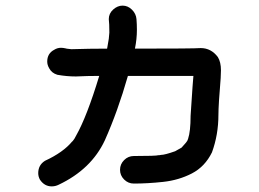

<svg xmlns="http://www.w3.org/2000/svg" viewBox="-20 -598 920 683"><path d="M164 65Q138 65 122 41Q116 30 116 18Q116 -11 140 -26Q205 -56 237 -95Q238 -95 238.5 -96Q239 -97 240 -98Q244 -102 251 -116Q289 -183 333 -328Q291 -328 250 -326Q217 -326 184 -332Q164 -338 155 -355Q148 -367 148 -379Q148 -408 173 -421Q184 -428 197 -428Q204 -428 213 -426Q215 -425 217 -425Q219 -425 220.5 -424.5Q222 -424 234 -423Q298 -425 361 -425Q367 -457 367 -460Q367 -463 369 -482Q369 -515 367 -530Q367 -550 382.5 -564Q398 -578 416 -578Q435 -578 449.5 -563.5Q464 -549 465.5 -530Q467 -511 467 -492Q467 -459 460 -425Q670 -425 694 -427Q731 -427 755 -395Q766 -377 766 -348L765 -320Q757 -224 757 -190Q757 -119 734 -56Q709 -5 662.5 19Q616 43 560.5 49Q505 55 456 55Q436 55 421.5 40.5Q407 26 407 6Q407 -14 421.5 -28.5Q436 -43 456 -43Q536 -43 544 -46Q545 -46 547 -46Q549 -46 550 -46.5Q551 -47 553 -47Q566 -47 603 -60L626 -73Q646 -94 648 -101Q648 -103 649 -104Q658 -131 658 -186Q667 -324 668 -328H435Q399 -202 353 -99Q305 4 189 59Q177 65 164 65Z"/></svg>

Font: Bad Comic
Style: Regular
Weight: 400
Designer: GGBotNet
Foundry: f0n7
Version: 0.9